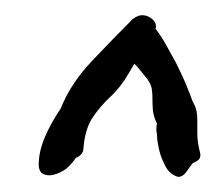

<svg xmlns="http://www.w3.org/2000/svg" viewBox="-20 -622 284 253"><path d="M55 -393Q49 -391 45 -391Q31 -391 31 -405Q31 -422 39 -441Q47 -460 60 -479Q73 -512 101.5 -542Q130 -572 155 -597Q162 -602 167 -602Q175 -602 181 -596.5Q187 -591 185 -584Q192 -575 198.5 -563.5Q205 -552 212 -539Q220 -523 224 -513.5Q228 -504 234 -488Q238 -481 239 -475.5Q240 -470 240 -464Q240 -456 240 -445.5Q240 -435 244 -419V-417Q244 -413 240.5 -410.5Q237 -408 234 -407Q230 -402 225.5 -395.5Q221 -389 215 -389Q212 -389 205 -394L201 -398Q197 -404 193.5 -412.5Q190 -421 188 -433Q187 -438 187 -442Q187 -446 186 -450Q186 -457 187 -459Q181 -470 181 -485Q181 -499 180 -505Q179 -511 174 -518L161 -534L157 -538L150 -526Q139 -507 125.5 -494.5Q112 -482 102 -467Q92 -452 90 -427Q90 -418 80 -414Q76 -408 70.5 -402.5Q65 -397 55 -393Z"/></svg>

Font: Are You Serious
Style: Regular
Weight: 400
Designer: Robert E. Leuschke
Foundry: Robert E. Leuschke
Version: Version 1.100